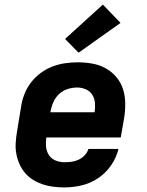

<svg xmlns="http://www.w3.org/2000/svg" viewBox="-20 -810 640 838"><path d="M261 8Q237 8 212.5 5Q188 2 166 -5.5Q144 -13 124.5 -25Q105 -37 90 -54.5Q75 -72 65.5 -93Q56 -114 51.5 -137.5Q47 -161 48.5 -185.5Q50 -210 54 -234L72 -344Q76 -372 86.5 -399Q97 -426 115 -449.5Q133 -473 157 -491Q181 -509 208.5 -519.5Q236 -530 264 -534Q292 -538 319 -538Q351 -538 382.5 -532.5Q414 -527 441 -512Q468 -497 487.5 -474Q507 -451 516.5 -422Q526 -393 526.5 -360.5Q527 -328 522 -296L507 -210H182Q179 -190 181 -169.5Q183 -149 193.5 -133Q204 -117 222.5 -109.5Q241 -102 261 -102Q277 -102 292.5 -104Q308 -106 323 -113Q338 -120 349.5 -132Q361 -144 366 -160H497Q488 -122 465 -88.5Q442 -55 408.5 -32.5Q375 -10 337 -1Q299 8 261 8ZM393 -320Q396 -340 394.5 -360Q393 -380 383 -396Q373 -412 355 -420Q337 -428 317 -428Q296 -428 275.5 -421.5Q255 -415 239 -400.5Q223 -386 214 -366.5Q205 -347 201 -326L200 -320ZM323 -580 264 -640 429 -790 506 -710Z"/></svg>

Font: Iosevka Curly XBdExObl
Style: Regular
Weight: 800
Width: 7
Italic angle: -9°
Monospace: yes
Designer: Belleve Invis
Foundry: Belleve Invis
Version: Version 11.1.0; ttfautohint (v1.8.3)